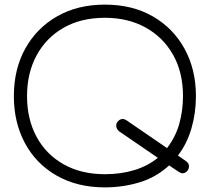

<svg xmlns="http://www.w3.org/2000/svg" viewBox="-20 -717 908 831"><path d="M434 94Q315 94 226 43.5Q137 -7 88.5 -96.5Q40 -186 40 -301Q40 -418 89.5 -507Q139 -596 227.5 -646.5Q316 -697 434 -697Q553 -697 641.5 -646Q730 -595 779 -505.5Q828 -416 828 -301Q828 -228 808.5 -161Q789 -94 750 -44L786 -19Q798 -10 798 3Q798 12 793 20Q783 33 770 33Q763 33 754 27L712 -1Q655 51 583 72.5Q511 94 434 94ZM434 37Q502 37 560.5 19.5Q619 2 663 -34L495 -149Q483 -160 483 -173Q483 -182 488 -189Q498 -202 511 -202Q519 -202 528 -196L703 -76Q741 -126 756.5 -183Q772 -240 772 -301Q772 -404 729 -480Q686 -556 610 -598Q534 -640 434 -640Q331 -640 255.5 -597Q180 -554 138.5 -477.5Q97 -401 97 -301Q97 -201 138.5 -124.5Q180 -48 256 -5.5Q332 37 434 37Z"/></svg>

Font: Hachi Maru Pop
Style: Regular
Weight: 400
Designer: Nontynet
Foundry: Nontynet
Version: Version 1.300